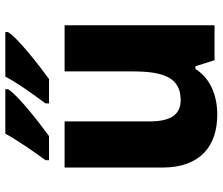

<svg xmlns="http://www.w3.org/2000/svg" viewBox="-76 -730 816 703"><g transform="rotate(-90 331.5 -378.0)"><path d="M566 -756V-766H403C380 -721 333 -657 305 -619V-606H394C444 -642 545 -721 566 -756ZM357 -756V-766H194C170 -721 125 -657 97 -619V-606H185C235 -642 336 -721 357 -756ZM591 -549H422V-299C422 -186 399 -124 317 -124C262 -124 239 -163 239 -238V-549H70V-191C70 -50 151 10 264 10C332 10 396 -14 431 -70H441L463 0H591Z"/></g></svg>

Font: Noto Sans Gurmukhi ExtraBold
Style: Regular
Weight: 800
Designer: Jelle Bosma - Monotype Design Team
Foundry: Monotype Imaging Inc.
Version: Version 2.004